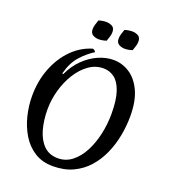

<svg xmlns="http://www.w3.org/2000/svg" viewBox="-182 -1163 1166 1319"><g transform="rotate(20 401.0 -503.5)"><path d="M358 25Q280 25 223.5 -11Q167 -47 131 -106.5Q95 -166 77.5 -237.5Q60 -309 60 -379Q60 -490 96 -582.5Q132 -675 195 -739Q258 -803 342 -828Q349 -826 355.5 -821Q362 -816 363 -810Q312 -778 268 -729Q224 -680 202 -596L210 -594Q242 -663 290 -709.5Q338 -756 393.5 -780Q449 -804 503 -804Q566 -804 620.5 -769Q675 -734 708.5 -662Q742 -590 742 -479Q742 -409 728.5 -337Q715 -265 686 -200Q657 -135 612 -84.5Q567 -34 504 -4.5Q441 25 358 25ZM372 -38Q430 -38 475.5 -74Q521 -110 552 -169.5Q583 -229 599 -302.5Q615 -376 615 -450Q615 -552 594 -613Q573 -674 537.5 -700Q502 -726 458 -726Q400 -726 351 -691Q302 -656 266 -598Q230 -540 210.5 -470Q191 -400 191 -330Q191 -251 209.5 -184.5Q228 -118 268 -78Q308 -38 372 -38ZM412 -912Q384 -902 356 -902Q334 -902 314 -913Q294 -924 294 -954Q294 -971 299.5 -988Q305 -1005 311 -1023Q339 -1032 367 -1032Q389 -1032 409 -1021.5Q429 -1011 429 -980Q429 -963 423.5 -946.5Q418 -930 412 -912ZM602 -912Q574 -902 546 -902Q524 -902 504 -913Q484 -924 484 -954Q484 -971 489.5 -988Q495 -1005 501 -1023Q529 -1032 557 -1032Q579 -1032 599 -1021.5Q619 -1011 619 -980Q619 -963 613.5 -946.5Q608 -930 602 -912Z"/></g></svg>

Font: Merienda Medium
Style: Regular
Weight: 500
Designer: Eduardo Rodriguez Tunni
Foundry: Eduardo Rodriguez Tunni
Version: Version 2.001; ttfautohint (v1.8.4.7-5d5b)